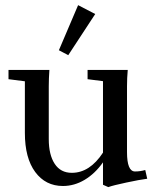

<svg xmlns="http://www.w3.org/2000/svg" viewBox="-20 -726 616 761"><path d="M250.5 -507.3 213.4 -526.9 289.6 -705.6 357.4 -670.4ZM229.5 11.2Q160.6 11.2 119.6 -44.2Q78.6 -99.6 78.6 -199.2V-403.8L13.7 -412.1V-448.7H175.8Q173.3 -414.6 173.3 -383.8V-174.8Q173.3 -112.3 196.8 -76.7Q220.2 -41 264.6 -41Q335.9 -41 388.2 -121.1V-404.3L327.1 -412.1V-448.7H486.3Q483.4 -416 483.4 -383.8V-123Q483.4 -46.4 515.1 -46.4Q536.1 -46.4 555.7 -52.2L563.5 -17.6Q533.2 -13.7 480.5 -2.4Q427.7 8.8 409.2 15.6L388.2 6.3V-82.5Q356.4 -37.6 315.4 -13.2Q274.4 11.2 229.5 11.2Z"/></svg>

Font: Elstob 8pt Medium
Style: Regular
Weight: 500
Designer: Peter S. Baker
Version: Version 1.015